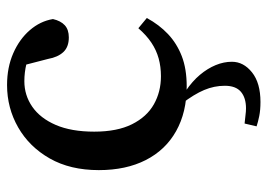

<svg xmlns="http://www.w3.org/2000/svg" viewBox="-127 -409 758 544"><g transform="rotate(-90 252.0 -137.0)"><path d="M235 222Q212 222 195 218.5Q178 215 166 211L174 177Q186 178 197 179.5Q208 181 217 181Q247 181 264 166.5Q281 152 281 121Q281 91 269 62.5Q257 34 231 0H266V10Q294 29 312 50.5Q330 72 339.5 95Q349 118 349 141Q349 174 319 198Q289 222 235 222ZM279 13Q206 13 152.5 -17Q99 -47 70.5 -103Q42 -159 42 -236Q42 -317 75 -375Q108 -433 163 -464.5Q218 -496 283 -496Q333 -496 373 -478.5Q413 -461 438.5 -431.5Q464 -402 470 -366Q465 -344 452.5 -332.5Q440 -321 418 -321Q391 -321 376.5 -336.5Q362 -352 357 -380L335 -465L392 -423Q368 -435 343.5 -441Q319 -447 294 -447Q254 -447 221.5 -424.5Q189 -402 170 -358Q151 -314 151 -249Q151 -184 172 -142Q193 -100 228.5 -80Q264 -60 308 -60Q335 -60 358.5 -66.5Q382 -73 403 -87Q424 -101 444 -124L473 -100Q454 -65 427.5 -40Q401 -15 365 -1Q329 13 279 13Z"/></g></svg>

Font: Source Serif 4 18pt Medium
Style: Regular
Weight: 500
Designer: Frank Grießhammer
Foundry: Adobe Systems Incorporated
Version: Version 4.004;hotconv 1.0.116;makeotfexe 2.5.65601